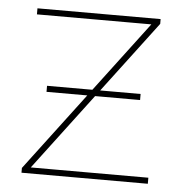

<svg xmlns="http://www.w3.org/2000/svg" viewBox="-43 -559 578 601"><g transform="rotate(5 245.5 -258.5)"><path d="M46 0V-15L415 -504L423 -498H51V-517H438V-502L69 -13L57 -19H443V0ZM102 -259V-278H396V-259Z"/></g></svg>

Font: Montserrat Thin
Style: Regular
Weight: 100
Designer: Julieta Ulanovsky
Foundry: Julieta Ulanovsky
Version: Version 9.000